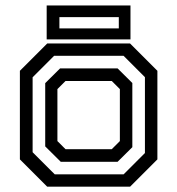

<svg xmlns="http://www.w3.org/2000/svg" viewBox="-20 -704 668 724"><path d="M158 0 55 -103V-437L158 -540H470.5L573.5 -437V-103L470.5 0ZM186.5 -46.5H446L526.5 -127V-413L446 -493.5H184L103 -412.5V-130ZM209 -94 150.5 -152V-390.5L206.5 -446H423.5L479 -391V-149L423.5 -94ZM227 -141.5H401.5L432 -172V-368L401.5 -398.5H227L196.5 -368V-172ZM156 -555.5V-683.5H472V-555.5ZM204 -597H428V-639.5H204Z"/></svg>

Font: Tourney Medium
Style: Regular
Weight: 500
Designer: Tyler Finck
Foundry: Etcetera Type Co
Version: Version 1.015